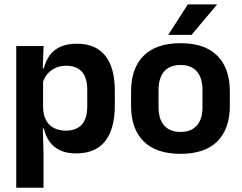

<svg xmlns="http://www.w3.org/2000/svg" viewBox="-20 -706 1132 898"><path d="M336 11.5Q292 11.5 261.5 -2.8Q231 -17 212.2 -43Q193.5 -69 185.5 -104H149L181.5 -202Q182.5 -167 195.8 -143Q209 -119 232.8 -107Q256.5 -95 288.5 -95Q337 -95 362.5 -123.2Q388 -151.5 388 -207V-287.5Q388 -342.5 363 -370.5Q338 -398.5 289 -398.5Q261 -398.5 238.5 -387.8Q216 -377 201 -359Q186 -341 179.5 -317.5L149.5 -386.5H185Q193 -418.5 210.8 -444.8Q228.5 -471 260.2 -486.2Q292 -501.5 340.5 -501.5Q427 -501.5 472 -445.8Q517 -390 517 -281V-213Q517 -103 471.8 -45.8Q426.5 11.5 336 11.5ZM183.5 172H56V-490.5H184L179 -366L181.5 -343.5V-147L180 -124L183.5 10.5Z M824.5 13.5Q710.5 13.5 651.8 -45Q593 -103.5 593 -211.5V-278Q593 -386.5 651.8 -445.2Q710.5 -504 824.5 -504Q938 -504 996.5 -445.2Q1055 -386.5 1055 -278V-211.5Q1055 -103.5 996.8 -45Q938.5 13.5 824.5 13.5ZM824.5 -89Q874.5 -89 900.8 -119Q927 -149 927 -205V-284.5Q927 -341.5 900.8 -371.8Q874.5 -402 824.5 -402Q774 -402 747.8 -371.8Q721.5 -341.5 721.5 -284.5V-205Q721.5 -149 747.8 -119Q774 -89 824.5 -89ZM768 -544.5 858.5 -685.5H994.5V-684L876 -543H768Z"/></svg>

Font: Anek Devanagari SemiBold
Style: Regular
Weight: 600
Designer: Kailash Malviya (Devanagari) & Yesha Goshar (Latin)
Foundry: Ek Type
Version: Version 1.003